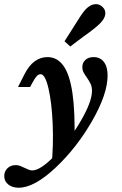

<svg xmlns="http://www.w3.org/2000/svg" viewBox="-71 -699 581 912"><path d="M-50.8 137.4Q-50.8 114.7 -35.4 100Q-20 85.3 3.4 85.3Q14.9 85.3 25.1 89.1Q35.3 92.9 48.3 99.5Q57 103.9 65.8 107.2Q74.6 110.5 82.1 110.5Q121.8 110.5 190.5 38.8Q259.1 -32.9 312.5 -124.3Q365.9 -215.7 365.9 -267.2Q365.9 -286.7 359.5 -300.2Q353.1 -313.7 341 -331.6Q330.5 -345.8 325.3 -356.4Q320 -366.9 320 -380.2Q320 -400.8 334.4 -414.3Q348.8 -427.8 373.9 -427.8Q404.7 -427.8 422.4 -404.8Q440.1 -381.9 440.1 -340.6Q440.1 -252.7 366.6 -124.5Q293.1 3.6 192.2 98.2Q91.3 192.7 17.7 192.7Q-11.8 192.7 -31.3 177.6Q-50.8 162.5 -50.8 137.4ZM121.9 -346.6Q113 -346.6 104.3 -338.1Q95.6 -329.6 85.3 -310.2L71.9 -285.9H14.7L44.5 -344.8Q65.5 -386.7 93.1 -407.3Q120.8 -427.8 154.4 -427.8Q201.1 -427.8 230.6 -386.2Q260.2 -344.6 273.1 -256.9Q286 -169.2 282.7 -30.8Q262.6 -2.3 235.3 28Q207.9 58.3 173.7 88.7Q183.6 -9.4 179.2 -111.6Q174.7 -213.8 159 -280.2Q143.3 -346.6 121.9 -346.6ZM284.5 -580.3Q299.7 -604.8 313 -624.8Q326.3 -644.8 336 -654.9Q357.1 -676.3 378.6 -679Q400.2 -681.7 416.7 -665.4Q431.6 -650.8 429.1 -630.9Q426.6 -610.9 405 -588.6Q392.5 -576 373.1 -560.7Q353.7 -545.3 330.8 -529.2Q312.7 -515.9 297.9 -504.7Q283.2 -493.5 262.9 -478L235.5 -503Q249.2 -524.4 261.4 -543.6Q273.6 -562.8 284.5 -580.3Z"/></svg>

Font: Playfair Micro SmCond SmLight
Style: Italic
Weight: 360
Width: 4
Italic angle: -15.6°
Designer: Claus Eggers Sørensen
Foundry: Claus Eggers Sørensen
Version: Version 2.203;Glyphs 3.3 (3326)